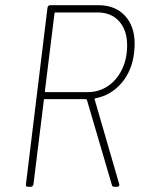

<svg xmlns="http://www.w3.org/2000/svg" viewBox="-20 -720 544 740"><path d="M411 -8 315 -335Q314 -338 311 -338H153Q149 -338 149 -334L109 -10Q107 0 98 0H88Q78 0 80 -10L163 -690Q165 -700 174 -700H359Q424 -700 461.5 -659.5Q499 -619 499 -551Q499 -540 497 -518Q489 -447 448 -399.5Q407 -352 347 -341Q343 -339 345 -336L439 -12L440 -9Q440 0 430 0H421Q412 0 411 -8ZM190 -668 153 -369Q153 -365 156 -365H318Q361 -365 395.5 -388Q430 -411 450 -452Q470 -493 470 -545Q470 -603 439.5 -637.5Q409 -672 356 -672H194Q190 -672 190 -668Z"/></svg>

Font: Barlow Semi Condensed Thin
Style: Italic
Weight: 250
Width: 4
Italic angle: -7°
Designer: Jeremy Tribby
Foundry: Tribby Type
Version: Version 1.408